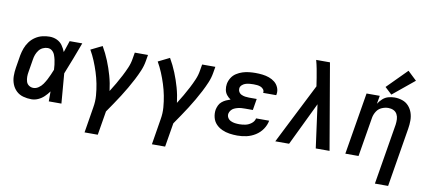

<svg xmlns="http://www.w3.org/2000/svg" viewBox="-82 -1096 3621 1617"><g transform="rotate(10 1728.0 -287.5)"><path d="M210 8Q239 8 267 -4.5Q295 -17 317.5 -38.5Q340 -60 358 -85Q358 -43 358 0H466Q460 -64 455.5 -127.5Q451 -191 445 -255Q473 -323 499 -392Q525 -461 551 -530H443Q427 -480 410 -431Q399 -460 381 -485.5Q363 -511 334 -524.5Q305 -538 271 -538Q240 -538 209 -530.5Q178 -523 150 -504.5Q122 -486 102 -459Q82 -432 71 -402Q60 -372 54 -341L36 -231Q30 -195 30.5 -159Q31 -123 43.5 -90.5Q56 -58 80.5 -34.5Q105 -11 139.5 -1.5Q174 8 210 8ZM210 -89Q189 -89 172 -100.5Q155 -112 149 -132Q143 -152 143 -173Q143 -194 147 -215L165 -325Q168 -346 175.5 -366Q183 -386 196.5 -404Q210 -422 230.5 -431.5Q251 -441 271 -441Q293 -441 309 -427.5Q325 -414 332.5 -394.5Q340 -375 344.5 -354.5Q349 -334 351.5 -313Q354 -292 355 -270Q346 -248 336.5 -225.5Q327 -203 315.5 -181.5Q304 -160 290 -139.5Q276 -119 254.5 -104Q233 -89 210 -89Z M700 205H813L847 0Q873 -38 899 -76Q925 -114 949.5 -152.5Q974 -191 997 -230.5Q1020 -270 1041 -310.5Q1062 -351 1079.5 -392.5Q1097 -434 1104 -477L1113 -530H1000L991 -477Q985 -437 968.5 -398.5Q952 -360 932.5 -322.5Q913 -285 891.5 -248Q870 -211 847 -175Q839 -241 821.5 -303Q804 -365 780 -424Q756 -483 724 -538L627 -490Q651 -448 669.5 -403.5Q688 -359 703 -312Q718 -265 727.5 -216.5Q737 -168 741 -117.5Q745 -67 736 -16Z M1276 205H1389L1423 0Q1449 -38 1475 -76Q1501 -114 1525.5 -152.5Q1550 -191 1573 -230.5Q1596 -270 1617 -310.5Q1638 -351 1655.5 -392.5Q1673 -434 1680 -477L1689 -530H1576L1567 -477Q1561 -437 1544.5 -398.5Q1528 -360 1508.5 -322.5Q1489 -285 1467.5 -248Q1446 -211 1423 -175Q1415 -241 1397.5 -303Q1380 -365 1356 -424Q1332 -483 1300 -538L1203 -490Q1227 -448 1245.5 -403.5Q1264 -359 1279 -312Q1294 -265 1303.5 -216.5Q1313 -168 1317 -117.5Q1321 -67 1312 -16Z M1971 8Q2010 8 2049 -0.5Q2088 -9 2124 -31.5Q2160 -54 2183.5 -88.5Q2207 -123 2214 -162H2102Q2097 -136 2073.5 -118Q2050 -100 2023.5 -94.5Q1997 -89 1971 -89Q1952 -89 1933.5 -91.5Q1915 -94 1898 -102Q1881 -110 1871.5 -126Q1862 -142 1865 -161Q1868 -176 1878.5 -189.5Q1889 -203 1904 -210Q1919 -217 1935 -221Q1951 -225 1966.5 -226Q1982 -227 1997 -227H2063L2079 -324H2013Q1996 -324 1979.5 -326.5Q1963 -329 1948 -336Q1933 -343 1925 -357.5Q1917 -372 1919 -389Q1922 -405 1936 -417Q1950 -429 1966.5 -433.5Q1983 -438 1999 -439.5Q2015 -441 2031 -441Q2047 -441 2062.5 -439.5Q2078 -438 2092 -432.5Q2106 -427 2116 -415Q2126 -403 2124 -387Q2124 -386 2123 -384H2235Q2236 -388 2237 -392Q2242 -422 2230.5 -449.5Q2219 -477 2197 -494.5Q2175 -512 2148 -521.5Q2121 -531 2091.5 -534.5Q2062 -538 2031 -538Q2004 -538 1976.5 -535Q1949 -532 1922 -523.5Q1895 -515 1870 -499Q1845 -483 1829.5 -458Q1814 -433 1809 -405Q1805 -380 1809.5 -355.5Q1814 -331 1828.5 -312.5Q1843 -294 1863 -281Q1844 -275 1825.5 -266.5Q1807 -258 1791 -244.5Q1775 -231 1766.5 -212.5Q1758 -194 1754 -175Q1749 -140 1757.5 -107.5Q1766 -75 1788 -52Q1810 -29 1840 -15.5Q1870 -2 1903.5 3Q1937 8 1971 8Z M2295 0H2413L2591 -369L2641 0H2759L2633 -735H2515Q2525 -699 2532 -662Q2539 -625 2545 -588L2556 -516L2517 -439L2365 -139Z M3183 205H3296L3379 -299Q3385 -334 3385 -369Q3385 -404 3374.5 -435.5Q3364 -467 3342 -491.5Q3320 -516 3288 -527Q3256 -538 3221 -538Q3195 -538 3168 -530.5Q3141 -523 3119.5 -503.5Q3098 -484 3083 -460L3095 -530H2982L2894 0H3007L3063 -338Q3068 -366 3084.5 -392Q3101 -418 3129 -430Q3157 -442 3185 -442Q3209 -442 3229 -432.5Q3249 -423 3259.5 -403.5Q3270 -384 3271 -361Q3272 -338 3269 -315ZM3189 -557 3373 -708 3297 -780 3130 -612Z"/></g></svg>

Font: Iosevka Sparkle SmBdObl
Style: Regular
Weight: 600
Italic angle: -9°
Designer: Belleve Invis
Foundry: Belleve Invis
Version: Version 4.5.0; ttfautohint (v1.8.3)